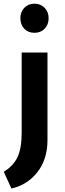

<svg xmlns="http://www.w3.org/2000/svg" viewBox="-20 -871 360 1068"><path d="M115.2 -710.9Q93.3 -734.4 93.3 -769.5Q93.3 -804.7 115.2 -827.6Q137.7 -850.6 171.9 -850.6Q206.1 -850.6 228.5 -827.1Q250.5 -804.7 250.5 -769.5Q250.5 -734.4 228.5 -711.4Q206.5 -688.5 171.9 -688.5Q137.2 -688.5 115.2 -710.9ZM1 84.5Q55.2 51.3 77.9 2Q100.6 -47.4 100.6 -133.8V-578.6H244.1V-91.3Q244.1 14.2 188.7 85.7Q133.3 157.2 43.5 177.7Z"/></svg>

Font: Dhyana
Style: Bold
Weight: 700
Foundry: Vernon Adams
Version: Version 1.002; ttfautohint (v0.8.51-6076)